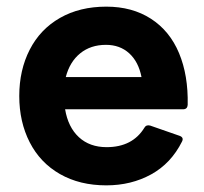

<svg xmlns="http://www.w3.org/2000/svg" viewBox="-20 -548 613 578"><path d="M38 -259Q38 -337 69.5 -398.5Q101 -460 160.5 -494Q220 -528 300 -528Q378 -528 434.5 -491.5Q491 -455 519 -388Q547 -321 545 -232Q544 -219 531 -219H176Q185 -165 217.5 -135Q250 -105 301 -105Q379 -105 415 -164Q420 -173 432 -170L521 -139Q534 -134 528 -122Q495 -56 435 -23Q375 10 300 10Q220 10 160.5 -24Q101 -58 69.5 -119.5Q38 -181 38 -259ZM178 -316H406Q397 -362 369 -387.5Q341 -413 299 -413Q253 -413 221.5 -387.5Q190 -362 178 -316Z"/></svg>

Font: LINE Seed Sans TH
Style: Bold
Weight: 700
Designer: Dalton Maag Ltd | Thai characters by Cadson Demak Co.,Ltd.
Foundry: Dalton Maag Ltd
Version: Version 1.002